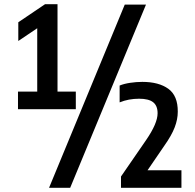

<svg xmlns="http://www.w3.org/2000/svg" viewBox="-20 -830 932 918"><path d="M66 -308V-392H158V-695L67.5 -634V-723.5L195.5 -810H255V-392H342.5V-308ZM214.5 68 576.5 -808H678L315.5 68ZM558.5 68V14L678 -159.5Q733.5 -240 733.5 -288.5Q733.5 -324.5 712.2 -341.2Q691 -358 645 -358Q594.5 -358 552 -340.5V-421Q572.5 -429.5 602 -434Q631.5 -438.5 660.5 -438.5Q739 -438.5 784.8 -405.5Q830.5 -372.5 830 -296Q830 -259.5 815.2 -221Q800.5 -182.5 765.5 -133L685.5 -16H847.5V68Z"/></svg>

Font: Encode Sans Condensed Condensed SemiBold
Style: Regular
Weight: 600
Width: 3
Designer: Multiple Designers
Foundry: Impallari Type
Version: Version 3.000; ttfautohint (v1.8.3) -l 8 -r 50 -G 200 -x 14 